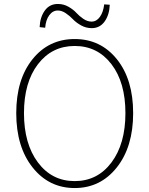

<svg xmlns="http://www.w3.org/2000/svg" viewBox="-20 -936 754 969"><path d="M569.5 -91Q487 13 357 13Q227 13 144.5 -91Q62 -195 62 -365Q62 -535 144 -637Q226 -739 357 -739Q488 -739 570 -637Q652 -535 652 -365Q652 -195 569.5 -91ZM171.5 -116Q242 -22 357 -22Q472 -22 542.5 -116Q613 -210 613 -365Q613 -520 542.5 -612Q472 -704 357 -704Q242 -704 171.5 -612Q101 -520 101 -365Q101 -210 171.5 -116ZM443 -794Q414 -794 389 -808Q364 -822 348.5 -838.5Q333 -855 312.5 -869Q292 -883 272 -883Q246 -883 228.5 -859Q211 -835 208 -796L180 -799Q182 -849 206 -882.5Q230 -916 272 -916Q301 -916 325.5 -902Q350 -888 365 -871.5Q380 -855 400.5 -841Q421 -827 442 -827Q467 -827 484 -850.5Q501 -874 506 -914L534 -912Q532 -861 508 -827.5Q484 -794 443 -794Z"/></svg>

Font: Noto Sans Korean Thin
Style: Regular
Weight: 250
Designer: Ryoko NISHIZUKA  (kana & ideographs); Paul D. Hunt (Latin, Greek & Cyrillic); Wenlong ZHANG  (bopomofo); Sandoll Communi
Foundry: Adobe Systems Incorporated
Version: Version 1.0001;PS 1;hotconv 1.0.78;makeotf.lib2.5.61930